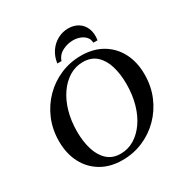

<svg xmlns="http://www.w3.org/2000/svg" viewBox="-196 -1023 1145 1190"><g transform="rotate(-30 376.5 -428.0)"><path d="M439 -680Q527 -680 591 -642Q655 -604 689.5 -537.5Q724 -471 724 -383Q724 -299 694 -227.5Q664 -156 611 -102.5Q558 -49 489 -19.5Q420 10 342 10Q254 10 190 -28Q126 -66 91.5 -133Q57 -200 57 -287Q57 -371 87 -442.5Q117 -514 170 -567.5Q223 -621 292 -650.5Q361 -680 439 -680ZM351 -30Q404 -30 448.5 -57Q493 -84 526.5 -132Q560 -180 578.5 -245.5Q597 -311 597 -388Q597 -458 580 -515Q563 -572 526 -606Q489 -640 430 -640Q377 -640 332.5 -613Q288 -586 254.5 -538Q221 -490 202.5 -425Q184 -360 184 -283Q184 -213 201.5 -155.5Q219 -98 256 -64Q293 -30 351 -30ZM319 -711H289Q296 -759 320 -793.5Q344 -828 379.5 -847Q415 -866 455 -866Q496 -866 526 -847Q556 -828 570 -793.5Q584 -759 577 -711H547Q546 -737 531 -753.5Q516 -770 493 -778.5Q470 -787 444 -787Q405 -787 368.5 -768.5Q332 -750 319 -711Z"/></g></svg>

Font: Brygada 1918 SemiBold
Style: Italic
Weight: 600
Italic angle: -8°
Designer: Mateusz Machalski | Borys Kosmynka | Przemek Hoffer
Foundry: NIEPODLEGLA 2018
Version: Version 3.006